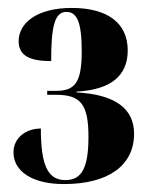

<svg xmlns="http://www.w3.org/2000/svg" viewBox="-20 -844 373 484"><path d="M141 -380C252 -380 318 -426 318 -507C318 -571 269 -606 173 -611V-613C261 -618 302 -654 302 -717C302 -786 251 -824 161 -824C73 -824 27 -786 27 -740C27 -702 58 -690 109 -690C109 -771 116 -814 147 -814C173 -814 186 -791 186 -715C186 -639 171 -615 122 -615H99V-605H122C184 -605 203 -580 203 -499C203 -421 186 -390 145 -390C100 -390 83 -428 83 -520C46 -520 14 -497 14 -460C14 -413 60 -380 141 -380Z"/></svg>

Font: Noto Serif Display ExtraCondensed Black
Style: Regular
Weight: 900
Width: 2
Designer: Monotype Design Team
Foundry: Monotype Imaging Inc.
Version: Version 2.009